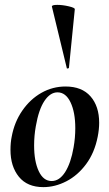

<svg xmlns="http://www.w3.org/2000/svg" viewBox="-20 -754 448 788"><path d="M23 -139Q23 -169 28 -193Q39 -253 71.5 -300Q104 -347 150 -373Q196 -399 249 -399Q316 -399 351.5 -358.5Q387 -318 387 -250Q387 -223 381 -193Q368 -127 333.5 -80.5Q299 -34 252.5 -10Q206 14 158 14Q92 14 57.5 -28.5Q23 -71 23 -139ZM282 -149Q289 -188 289 -228Q289 -293 269.5 -334Q250 -375 216 -375Q186 -375 162.5 -340Q139 -305 127 -236Q120 -197 120 -157Q120 -92 139 -51.5Q158 -11 192 -11Q224 -11 247.5 -48Q271 -85 282 -149ZM215 -734Q237 -734 262.5 -728Q288 -722 287 -716L263 -476Q263 -474 258.5 -473Q254 -472 254 -475L193 -727Q192 -734 215 -734Z"/></svg>

Font: Cormorant Garamond
Style: Bold Italic
Weight: 700
Italic angle: -10°
Designer: Christian Thalmann (Catharsis Fonts)
Foundry: Catharsis Fonts
Version: Version 4.000